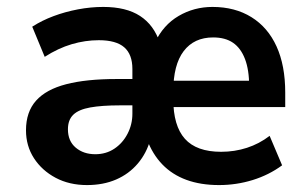

<svg xmlns="http://www.w3.org/2000/svg" viewBox="-20 -524 888 554"><path d="M231 10Q180 10 140.5 -11Q101 -32 78 -67.5Q55 -103 55 -148Q55 -201 84 -233.5Q113 -266 171 -281Q229 -296 316 -296H379V-220H326Q274 -220 240.5 -214Q207 -208 191.5 -193Q176 -178 176 -151Q176 -117 198.5 -98Q221 -79 255 -79Q286 -79 310 -95Q334 -111 348 -138Q362 -165 362 -196V-325Q362 -367 338.5 -387.5Q315 -408 265 -408Q226 -408 187 -396.5Q148 -385 109 -360L73 -447Q101 -465 134.5 -477.5Q168 -490 205 -497Q242 -504 278 -504Q344 -504 384 -478Q424 -452 441 -401H427Q451 -452 495.5 -478Q540 -504 593 -504Q658 -504 705.5 -474.5Q753 -445 778 -390Q803 -335 803 -257V-215H463V-291H714L699 -274Q699 -322 687 -353.5Q675 -385 652.5 -400.5Q630 -416 595 -416Q540 -416 510 -376.5Q480 -337 480 -260V-238Q480 -161 513.5 -123.5Q547 -86 618 -86Q657 -86 692.5 -97.5Q728 -109 758 -132L794 -47Q756 -19 709 -4.5Q662 10 612 10Q559 10 518 -5Q477 -20 448.5 -49.5Q420 -79 404 -122H414Q403 -82 377.5 -52Q352 -22 315 -6Q278 10 231 10Z"/></svg>

Font: Nunito Sans 10pt SemiCondensed
Style: Bold
Weight: 700
Width: 4
Designer: Vernon Adams
Foundry: Vernon Adams
Version: Version 3.101;gftools[0.9.27]